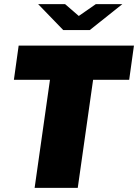

<svg xmlns="http://www.w3.org/2000/svg" viewBox="-20 -906 666 926"><path d="M626 -686 603 -521H429L355 0H147L221 -521H47L70 -686ZM360 -829 442 -886H570L413 -761H285L164 -886H294Z"/></svg>

Font: Chivo Black Italic
Style: Regular
Weight: 900
Italic angle: -8.05°
Designer: Hector Gatti
Foundry: Omnibus-Type
Version: Version 1.007